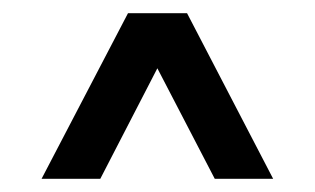

<svg xmlns="http://www.w3.org/2000/svg" viewBox="-20 -709 478 291"><path d="M43 -438 174 -689H263.5L394 -438H305.5L218.5 -605.5L132 -438Z"/></svg>

Font: Big Shoulders Stencil Text Thin ExtraBold
Style: Regular
Weight: 800
Version: Version 2.001